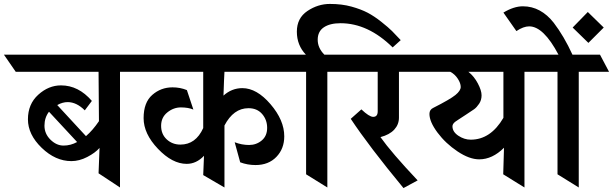

<svg xmlns="http://www.w3.org/2000/svg" viewBox="-100 -953 3116 976"><path d="M510 -588V0L401 -72L406 -201Q384 -176 343.5 -155Q303 -134 263 -134Q182 -134 112 -201.5Q42 -269 42 -346.5Q42 -424 94.5 -471.5Q147 -519 210 -519Q299 -519 367 -440L331 -392Q289 -434 244 -434Q218 -434 191 -419L337 -261Q371 -290 403 -337L401 -588H-20L-80 -675H609L669 -588ZM292 -231 149 -385Q126 -355 126 -314Q126 -273 156.5 -243Q187 -213 223 -213Q259 -213 292 -231Z M849 -120Q776 -120 703 -196.5Q630 -273 630 -352.5Q630 -432 674 -470.5Q718 -509 777 -509Q816 -509 850 -495L883 -396Q857 -407 819.5 -407Q782 -407 750.5 -381.5Q719 -356 719 -313.5Q719 -271 747.5 -244.5Q776 -218 817 -218Q895 -218 933 -302V-588H569L509 -675H1397L1457 -588H1041Q1039 -558 1036 -467Q1078 -505 1132 -505Q1205 -505 1275 -423.5Q1345 -342 1345 -260Q1345 -197 1305 -155.5Q1265 -114 1199 -114Q1158 -114 1121 -128L1093 -230Q1129 -216 1166 -216Q1203 -216 1230.5 -239Q1258 -262 1258 -303Q1258 -344 1232.5 -373.5Q1207 -403 1163 -403Q1087 -403 1041 -315V0L933 -63L937 -161Q898 -120 849 -120Z M1631 -835Q1577 -835 1546 -814Q1515 -793 1515 -751Q1515 -709 1549 -675H1662L1715 -588H1564V0L1456 -67V-588H1357L1304 -675H1455Q1409 -723 1409 -792Q1409 -861 1462.5 -897Q1516 -933 1577 -933Q1638 -933 1686.5 -919.5Q1735 -906 1768.5 -888.5Q1802 -871 1838.5 -842Q1875 -813 1893 -795Q1911 -777 1937 -749L1896 -712Q1771 -835 1631 -835Z M1928 -588V-355Q1928 -320 1904 -294Q1880 -268 1834 -256Q1890 -177 2023 -36L1951 3Q1775 -210 1683 -349L1737 -397Q1777 -359 1797 -359Q1820 -359 1820 -387V-588H1622L1562 -675H2060L2119 -588Z M2566 -588V0L2458 -67L2462 -202Q2403 -143 2336 -143Q2286 -143 2225.5 -183.5Q2165 -224 2124 -279Q2083 -334 2083 -374Q2083 -396 2103 -405Q2188 -448 2215 -470Q2242 -492 2242 -511Q2242 -530 2227 -553Q2212 -576 2189 -588H2020L1960 -675H2665L2725 -588ZM2293 -243Q2394 -243 2459 -354V-588H2281Q2310 -565 2329 -529Q2348 -493 2348 -468.5Q2348 -444 2335.5 -425.5Q2323 -407 2310.5 -398Q2298 -389 2268.5 -370Q2239 -351 2229.5 -344.5Q2220 -338 2214 -334Q2200 -323 2200 -311Q2200 -283 2230 -263Q2260 -243 2293 -243Z M2842 -588V0L2734 -67V-588H2623L2576 -675H2739Q2663 -819 2590 -819Q2561 -819 2525 -795L2459 -889Q2512 -921 2558 -921Q2604 -921 2643.5 -899.5Q2683 -878 2715 -837Q2767 -769 2810 -675H2950L2996 -588ZM2811 -813 2888 -892 2969 -813 2891 -735Z"/></svg>

Font: Halant SemiBold
Style: Regular
Weight: 600
Designer: Hitesh Malaviya (Devanagari), Satya Rajpurohit (Latin)
Foundry: Indian Type Foundry
Version: Version 1.101;PS 1.0;hotconv 1.0.78;makeotf.lib2.5.61930; tt